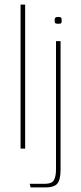

<svg xmlns="http://www.w3.org/2000/svg" viewBox="-20 -650 355 840"><path d="M70 -630H90V0H70ZM114 170 110 154H178Q207 154 216 138Q225 122 225 90V-470H245V93Q245 136 231 153Q217 170 179 170ZM235 -546Q225 -546 222 -548.5Q219 -551 219 -560Q219 -569 222 -572.5Q225 -576 235 -576Q245 -576 247.5 -572.5Q250 -569 250 -560Q250 -551 247.5 -548.5Q245 -546 235 -546Z"/></svg>

Font: Smooch Sans Thin
Style: Regular
Weight: 100
Designer: Robert E. Leuschke
Foundry: Robert E. Leuschke
Version: Version 1.010